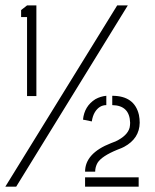

<svg xmlns="http://www.w3.org/2000/svg" viewBox="-20 -704 585 724"><path d="M300.8 0V-35.2H502.9V0ZM0 0 421.9 -683.6H461.9L41 0ZM59.6 -639.6V-666L82 -683.6H117.2V-341.8H82V-639.6ZM293 -252.9Q297.9 -303.7 339.8 -330.1Q359.4 -340.8 380.9 -342.8V-307.6Q354.5 -307.6 337.9 -281.2Q329.1 -266.6 326.2 -246.1ZM300.8 -56.6Q300.8 -126 398.4 -164.1Q415 -170.9 416 -170.9Q460.9 -192.4 468.8 -222.7Q470.7 -232.4 470.7 -241.2Q468.8 -306.6 403.3 -307.6V-342.8Q487.3 -342.8 503.9 -270.5Q506.8 -255.9 506.8 -241.2Q505.9 -181.6 448.2 -150.4Q441.4 -146.5 422.9 -139.6Q363.3 -115.2 347.7 -89.8Q338.9 -74.2 338.9 -56.6Z"/></svg>

Font: Post No Bills Colombo
Style: Regular
Weight: 400
Designer: Kosala Senevirathne, Siva Puranthara, Lasantha Premarathna, Tharique Azeez
Foundry: Mooniak
Version: Version 1.220 ; ttfautohint (v1.6)